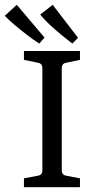

<svg xmlns="http://www.w3.org/2000/svg" viewBox="-60 -782 394 802"><path d="M274 -532 217 -520Q198 -517 198 -497V-71Q198 -51 217 -48L274 -37V0H40V-37L98 -48Q117 -51 117 -70V-497Q117 -517 98 -520L40 -532V-569H274ZM266 -624 242 -600Q221 -616 195.5 -637Q170 -658 146.5 -680Q123 -702 108 -721L160 -762ZM126 -625 104 -600Q82 -614 54.5 -635Q27 -656 1.5 -677.5Q-24 -699 -40 -716L10 -762Z"/></svg>

Font: Yrsa
Style: Regular
Weight: 400
Designer: Anna Giedrys (Yrsa+Rasa design), David Brezina (Yrsa art-direction, Rasa art-direction, design)
Foundry: Rosetta Type Foundry
Version: Version 2.004